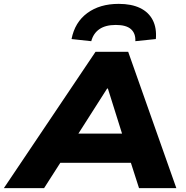

<svg xmlns="http://www.w3.org/2000/svg" viewBox="-71 -973 960 993"><path d="M-51 0 423 -705H592L841 0H648L587 -190L653 -131H192L278 -189L157 0ZM483 -515 307 -239 280 -282H614L574 -238L487 -515ZM401 -760 299 -771Q316 -858 380.5 -905.5Q445 -953 543 -953Q609 -953 653.5 -931.5Q698 -910 719 -869Q740 -828 735 -771L629 -760Q631 -800 606.5 -822Q582 -844 528 -844Q475 -844 443.5 -822.5Q412 -801 401 -760Z"/></svg>

Font: Nunito Sans 10pt SemiExpanded Black
Style: Italic
Weight: 900
Width: 6
Italic angle: -9°
Designer: Vernon Adams
Foundry: Vernon Adams
Version: Version 3.101;gftools[0.9.27]